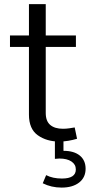

<svg xmlns="http://www.w3.org/2000/svg" viewBox="-20 -666 426 910"><path d="M385.7 133.8Q385.7 175.3 355 199.2Q324.2 223.1 272 223.1Q223.1 223.1 182.6 202.6L198.7 164.1Q230 180.2 273.4 180.2Q339.4 180.2 339.4 137.2Q339.4 113.3 318.6 99.4Q297.9 85.4 261.7 85.4Q251.5 85.4 240.2 86.9V-0.5H280.8V48.8Q330.6 48.8 358.2 71.3Q385.7 93.8 385.7 133.8ZM334 -62 345.2 -8.3Q325.7 -2.4 304.2 1.2Q282.7 4.9 260.7 4.9Q201.2 4.9 159.2 -24.9Q117.2 -54.7 117.2 -122.6V-443.4H27.3V-498H117.2V-646.5H196.8V-498H339.8V-443.4H196.8V-130.4Q196.8 -91.8 218.3 -73.7Q239.7 -55.7 278.3 -55.7Q293 -55.7 308.6 -57.9Q324.2 -60.1 334 -62Z"/></svg>

Font: Estedad-FD Regular
Style: FD-Regular
Weight: 400
Designer: Amin Abedi
Version: Version 7.3